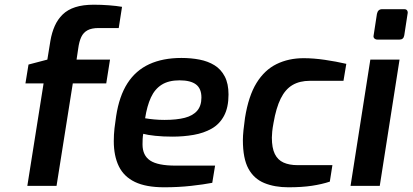

<svg xmlns="http://www.w3.org/2000/svg" viewBox="-20 -789 1751 815"><path d="M96 0 165 -435H88L101 -515L181 -536L194 -616Q200 -651 212.5 -679Q225 -707 246 -727.5Q267 -748 299.5 -758.5Q332 -769 378 -769Q411 -769 443 -766.5Q475 -764 498 -760L484 -670H399Q369 -670 351.5 -660.5Q334 -651 325 -632Q316 -613 312 -583L305 -536H447L431 -435H289L220 0Z M677 6Q600 6 553 -16.5Q506 -39 484.5 -83Q463 -127 463 -190Q463 -218 466 -244.5Q469 -271 473 -296Q486 -381 521 -435.5Q556 -490 613.5 -516.5Q671 -543 750 -543Q791 -543 827 -536Q863 -529 890.5 -512Q918 -495 934 -464.5Q950 -434 950 -388Q950 -333 931 -297.5Q912 -262 878.5 -243Q845 -224 802 -216.5Q759 -209 712 -209Q672 -209 639 -212.5Q606 -216 588 -221Q586 -210 585.5 -198.5Q585 -187 585 -176Q585 -129 617.5 -107.5Q650 -86 725 -86H893L881 -13Q845 -6 791 0Q737 6 677 6ZM678 -280Q730 -280 764.5 -289Q799 -298 817 -319Q835 -340 835 -375Q835 -413 812 -430.5Q789 -448 742 -448Q696 -448 666.5 -429.5Q637 -411 620.5 -375Q604 -339 596 -287Q613 -284 634.5 -282Q656 -280 678 -280Z M1204 6Q1146 6 1102 -12Q1058 -30 1034.5 -73Q1011 -116 1011 -194Q1011 -212 1013.5 -236.5Q1016 -261 1020 -289Q1035 -382 1069 -437Q1103 -492 1154 -517Q1205 -542 1269 -542Q1311 -542 1359 -535Q1407 -528 1450 -518L1438 -446H1296Q1252 -446 1221.5 -428Q1191 -410 1171.5 -370.5Q1152 -331 1141 -267Q1137 -246 1135.5 -230.5Q1134 -215 1134 -205Q1134 -161 1146.5 -135.5Q1159 -110 1183.5 -99Q1208 -88 1243 -88H1391L1380 -18Q1347 -7 1304.5 -0.5Q1262 6 1204 6Z M1582 -621Q1574 -621 1569 -626Q1564 -631 1566 -639L1580 -730Q1584 -750 1602 -750H1696Q1705 -750 1708.5 -744Q1712 -738 1710 -730L1696 -639Q1693 -621 1676 -621ZM1468 0 1552 -536H1676L1592 0Z"/></svg>

Font: Exo Thin SemiBold
Style: Italic
Weight: 600
Italic angle: -9°
Version: Version 2.000